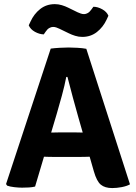

<svg xmlns="http://www.w3.org/2000/svg" viewBox="-20 -924 674 952"><path d="M231.5 -683Q250 -685.5 275.5 -687Q301 -688.5 320 -688.5Q338.5 -688.5 364.2 -687Q390 -685.5 408 -682L624.5 -10Q608.5 -1 583.5 3.8Q558.5 8.5 536.5 8.5Q500.5 8.5 480 -8.2Q459.5 -25 445.5 -74L369 -340.5Q357 -383 341.8 -438.5Q326.5 -494 314.5 -542.5H308.5Q301 -502 286.8 -449.8Q272.5 -397.5 261 -358.5L154 1Q140 4.5 123.5 5.5Q107 6.5 89.5 6.5Q72 6.5 50.5 4Q29 1.5 15.5 -3.5L10 -11.5ZM240.5 -146Q233.5 -146 223.5 -146.2Q213.5 -146.5 203.8 -146.8Q194 -147 187 -147H107.5L154.5 -266.5H224Q231 -266.5 240.5 -266.8Q250 -267 259.5 -267.2Q269 -267.5 275.5 -267.5H352Q359 -267.5 368.5 -267.2Q378 -267 387.5 -266.8Q397 -266.5 404 -266.5H476L514.5 -147H435.5Q428.5 -147 418.5 -146.8Q408.5 -146.5 398.8 -146.2Q389 -146 382 -146ZM274.5 -781.5Q267 -785 259.2 -787.8Q251.5 -790.5 243 -790.5Q234 -790.5 224.2 -785Q214.5 -779.5 206 -766.5L197 -753.5Q175.5 -754 153.2 -766.2Q131 -778.5 122.5 -798.5L131 -816.5Q148.5 -855 179.2 -879.2Q210 -903.5 252 -903.5Q270 -903.5 287 -898.2Q304 -893 318 -886L365 -863Q372.5 -859.5 380.8 -856.8Q389 -854 397 -854Q406 -854 415.5 -859.5Q425 -865 434 -878L443 -890.5Q464.5 -890.5 487 -878Q509.5 -865.5 517.5 -846L509 -827.5Q491.5 -789.5 460.5 -765.2Q429.5 -741 388 -741Q370 -741 352.5 -746.5Q335 -752 322 -758.5Z"/></svg>

Font: Signika Negative
Style: Bold
Weight: 700
Designer: Anna Giedry
Foundry: Anna Giedry
Version: Version 2.001